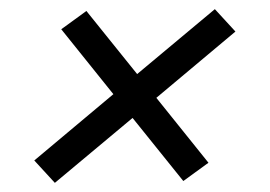

<svg xmlns="http://www.w3.org/2000/svg" viewBox="-20 -535 590 420"><path d="M100 -135 55 -184 228 -329 114 -471 169 -511 280 -373 450 -515 495 -466 322 -321 436 -179 381 -139 270 -277Z"/></svg>

Font: Lode Term
Style: Italic
Weight: 400
Italic angle: -11°
Monospace: yes
Designer: Belleve Invis
Foundry: Belleve Invis
Version: Version 29.2.0